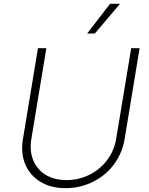

<svg xmlns="http://www.w3.org/2000/svg" viewBox="-20 -982 787 1014"><path d="M100.9 -245.7 180.4 -727.3H224.8L145.6 -248.2Q135.3 -185.7 155.2 -136.7Q165.1 -112.2 181.5 -92.5Q197.8 -72.8 220.2 -59.1Q242.5 -45.5 270.4 -38.2Q298.3 -30.9 331.3 -30.9Q363.3 -30.9 393.6 -38Q424 -45.1 451.3 -58.6Q478.7 -72.1 502.3 -91.3Q525.9 -110.4 544.4 -134.6Q562.9 -158.7 575.5 -187.3Q588.1 -215.9 593.4 -248.2L672.9 -727.3H717.3L637.8 -245.7Q631.4 -207.7 616.5 -173.8Q601.6 -139.9 579.9 -111.3Q558.2 -82.7 530.4 -60Q502.5 -37.3 470 -21.3Q437.5 -5.3 401.3 3.2Q365.1 11.7 326.3 11.7Q286.6 11.7 253.9 3.4Q221.2 -5 193.5 -22Q165.8 -38.7 145.6 -62Q125.4 -85.2 113.5 -113.8Q101.6 -142.4 98.2 -175.8Q94.8 -209.2 100.9 -245.7ZM440.3 -805 561.4 -962H614L480.8 -805Z"/></svg>

Font: Inter P Extra Light
Style: Italic
Weight: 200
Italic angle: 9.39999°
Designer: Rasmus Andersson
Foundry: rsms
Version: Version 3.018;git-588b23468